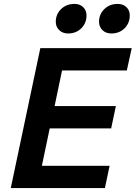

<svg xmlns="http://www.w3.org/2000/svg" viewBox="-20 -961 693 981"><path d="M35 0 186 -715H653L628 -601H297L259 -419H572L548 -305H234L194 -114H540L516 0ZM328 -790Q300 -790 282.5 -807Q265 -824 265 -850Q265 -888 292 -914.5Q319 -941 361 -941Q388 -941 405 -924.5Q422 -908 422 -882Q422 -843 395.5 -816.5Q369 -790 328 -790ZM549 -790Q521 -790 503.5 -807Q486 -824 486 -850Q486 -888 513 -914.5Q540 -941 581 -941Q609 -941 626 -924.5Q643 -908 643 -882Q643 -843 616.5 -816.5Q590 -790 549 -790Z"/></svg>

Font: Wix Madefor Text
Style: Bold Italic
Weight: 700
Italic angle: -12°
Designer: Dalton Maag Ltd
Foundry: Dalton Maag Ltd
Version: Version 3.100